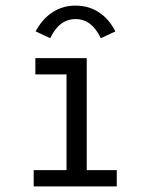

<svg xmlns="http://www.w3.org/2000/svg" viewBox="-20 -664 540 684"><path d="M100 0V-58H217V-399H106V-457H289V-58H396V0ZM159 -528 107 -552Q130 -596 166.5 -620Q203 -644 249 -644Q296 -644 332.5 -620Q369 -596 391 -552L339 -528Q307 -596 249 -596Q191 -596 159 -528Z"/></svg>

Font: Ligconsolata
Style: Regular
Weight: 400
Monospace: yes
Designer: Raph Levien, Cyreal, Brenton Simpson
Foundry: Raph Levien, Cyreal, Google
Version: Version 3.001; ttfautohint (v1.8.2.53-6de2)